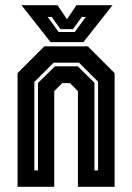

<svg xmlns="http://www.w3.org/2000/svg" viewBox="-20 -718 508 738"><path d="M47.5 0V-437L150.5 -540H317.5L420.5 -437V0H279.5V-368L249 -398.5H219L188.5 -368V0ZM112 -63H126V-399L191 -463H279L343 -400V-63H357V-404L284 -477H186L112 -403ZM174.5 -556 62.5 -698H201L237.5 -644L274 -698H412.5L300.5 -556ZM205.5 -595H267.5L310 -653H294.5L260.5 -606H212.5L178.5 -653H163Z"/></svg>

Font: Tourney Condensed Regular
Style: Bold
Weight: 700
Width: 3
Designer: Tyler Finck
Foundry: Etcetera Type Co
Version: Version 1.010; ttfautohint (v1.8.3)